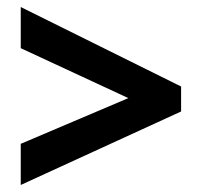

<svg xmlns="http://www.w3.org/2000/svg" viewBox="-20 -685 575 546"><path d="M39 -159 495 -368V-439L39 -665V-548L345 -406L39 -276Z"/></svg>

Font: Noto Sans Tamil UI SemiCondensed
Style: Bold
Weight: 700
Width: 4
Designer: Jelle Bosma - Monotype Design Team
Foundry: Monotype Imaging Inc.
Version: Version 2.004